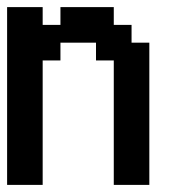

<svg xmlns="http://www.w3.org/2000/svg" viewBox="-20 -520 490 540"><path d="M300 -350V0H400V-400H350V-450H300V-500H150V-450H100V-500H0V0H100V-350H150V-400H250V-350Z"/></svg>

Font: Analogue OS
Style: Regular
Weight: 400
Designer: AbFarid
Version: Version 1.000